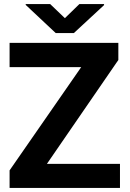

<svg xmlns="http://www.w3.org/2000/svg" viewBox="-20 -921 636 941"><path d="M27 0H568V-118H210L560 -627V-711H27V-592H378L27 -86ZM106 -897 253 -759H342L490 -896V-901H369L298 -832L226 -901H106Z"/></svg>

Font: Asimov Pro
Style: Bd
Weight: 700
Designer: Google
Version: Version 2.000980; 2014